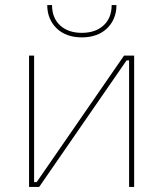

<svg xmlns="http://www.w3.org/2000/svg" viewBox="-20 -740 646 760"><path d="M95 0H135L481 -501H491V0H511V-520H471L125 -19H115V-520H95ZM167 -720Q167 -691 177 -667.5Q187 -644 205 -627Q223 -610 248 -601Q273 -592 304 -592Q335 -592 360 -601Q385 -610 403 -627Q421 -644 431 -667.5Q441 -691 441 -720H422Q422 -669 390 -639.5Q358 -610 304 -610Q250 -610 218 -639.5Q186 -669 186 -720Z"/></svg>

Font: Fixel Variable
Style: Regular
Weight: 100
Width: 3
Designer: AlfaBravo + MacPaw
Foundry: Kyrylo Tkachov, Marchela Mozhyna, Serhii Makarenko, Maria Weinstein, Zakhar Kryvoshyya
Version: Version 1.211